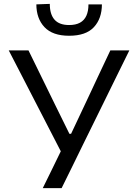

<svg xmlns="http://www.w3.org/2000/svg" viewBox="-20 -974 716 994"><path d="M201.4 0Q223.7 -45 246.6 -92Q269.6 -138.9 294.7 -190.8L131.5 -507.3Q105 -559 80.7 -605.9Q56.5 -652.8 25.3 -713H127.5Q149.9 -667.2 167.6 -631.2Q185.3 -595.1 200.5 -563.9Q215.8 -532.7 230.9 -501.9Q246 -471.1 263.6 -434.9L339.3 -281.3H348L419.1 -432.1Q436.7 -469.5 451.7 -501.4Q466.6 -533.4 481.3 -564.8Q496 -596.2 513 -632.1Q529.9 -668 551.2 -713H649.6Q617.8 -648.7 583.3 -578.5Q548.9 -508.3 520.4 -450.4L409.4 -224.8Q384.6 -173.6 355.2 -114Q325.7 -54.3 299 0ZM337.8 -788.9Q252.3 -788.9 210.4 -833.4Q168.5 -877.8 168.2 -951.3L237.8 -953.9Q237.8 -899.7 262.5 -872Q287.1 -844.4 337.8 -844.4Q371.9 -844.4 394.1 -856.5Q416.2 -868.6 427.1 -892.5Q438 -916.4 438 -951.3H507.6Q507.3 -877.8 466.1 -833.4Q424.9 -788.9 337.8 -788.9Z"/></svg>

Font: Commissioner Thin
Style: Regular
Weight: 100
Designer: Kostas Bartsokas
Foundry: Kostas Bartsokas
Version: Version 1.001;gftools[0.9.23]